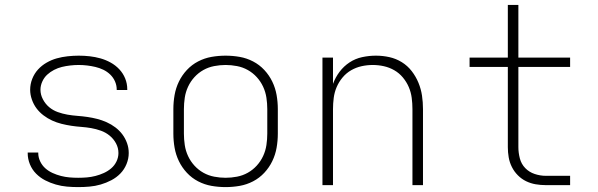

<svg xmlns="http://www.w3.org/2000/svg" viewBox="-20 -755 2440 783"><path d="M299 8Q276 8 253 6Q230 4 207.5 -2.5Q185 -9 164.5 -19.5Q144 -30 127.5 -46.5Q111 -63 102 -85Q93 -107 93 -130Q93 -130 93 -131Q93 -132 93 -133H136Q136 -132 136 -131.5Q136 -131 136 -131Q136 -113 144 -96.5Q152 -80 165 -68.5Q178 -57 194.5 -49.5Q211 -42 228.5 -37.5Q246 -33 263.5 -31.5Q281 -30 299 -30Q317 -30 334.5 -31.5Q352 -33 369.5 -37.5Q387 -42 403.5 -49.5Q420 -57 433.5 -68.5Q447 -80 455 -96.5Q463 -113 463 -131Q463 -152 453 -170.5Q443 -189 427 -202Q411 -215 391.5 -222Q372 -229 352 -232.5Q332 -236 311.5 -237.5Q291 -239 271 -242Q251 -245 231 -250Q211 -255 192.5 -263.5Q174 -272 157.5 -284.5Q141 -297 129 -313Q117 -329 110 -349Q103 -369 103 -389Q103 -412 111.5 -433.5Q120 -455 135 -471.5Q150 -488 170 -499.5Q190 -511 211.5 -517Q233 -523 256 -525.5Q279 -528 301 -528Q324 -528 346 -525.5Q368 -523 389.5 -517Q411 -511 431 -500Q451 -489 466.5 -472.5Q482 -456 490.5 -435Q499 -414 499 -391Q499 -391 499 -390Q499 -389 499 -388H456Q456 -389 456 -389.5Q456 -390 456 -390Q456 -407 449 -423Q442 -439 429.5 -451Q417 -463 401.5 -470.5Q386 -478 369 -482Q352 -486 335 -488Q318 -490 301 -490Q284 -490 266.5 -488Q249 -486 232.5 -482Q216 -478 200.5 -470Q185 -462 172.5 -450.5Q160 -439 152.5 -422.5Q145 -406 145 -389Q145 -369 155 -350Q165 -331 180.5 -318Q196 -305 215.5 -298Q235 -291 255 -287.5Q275 -284 295.5 -282.5Q316 -281 336.5 -278Q357 -275 376.5 -270Q396 -265 415 -256.5Q434 -248 450.5 -235.5Q467 -223 479 -207Q491 -191 498 -171.5Q505 -152 505 -131Q505 -108 496 -86Q487 -64 471 -47.5Q455 -31 434 -20Q413 -9 390.5 -2.5Q368 4 345 6Q322 8 299 8Z M900 8Q871 8 842.5 3Q814 -2 788 -15.5Q762 -29 742 -50.5Q722 -72 709.5 -98Q697 -124 692 -152.5Q687 -181 687 -210V-310Q687 -339 692 -367.5Q697 -396 709.5 -422Q722 -448 742 -469.5Q762 -491 788 -504.5Q814 -518 842.5 -523Q871 -528 900 -528Q929 -528 957.5 -523Q986 -518 1012 -504.5Q1038 -491 1058 -469.5Q1078 -448 1090.5 -422Q1103 -396 1108 -367.5Q1113 -339 1113 -310V-210Q1113 -181 1108 -152.5Q1103 -124 1090.5 -98Q1078 -72 1058 -50.5Q1038 -29 1012 -15.5Q986 -2 957.5 3Q929 8 900 8ZM900 -30Q923 -30 946.5 -34.5Q970 -39 990.5 -50.5Q1011 -62 1027 -79.5Q1043 -97 1053 -118.5Q1063 -140 1066.5 -163.5Q1070 -187 1070 -210V-310Q1070 -333 1066.5 -356.5Q1063 -380 1053 -401.5Q1043 -423 1027 -440.5Q1011 -458 990.5 -469.5Q970 -481 946.5 -485.5Q923 -490 900 -490Q877 -490 853.5 -485.5Q830 -481 809.5 -469.5Q789 -458 773 -440.5Q757 -423 747 -401.5Q737 -380 733.5 -356.5Q730 -333 730 -310V-210Q730 -187 733.5 -163.5Q737 -140 747 -118.5Q757 -97 773 -79.5Q789 -62 809.5 -50.5Q830 -39 853.5 -34.5Q877 -30 900 -30Z M1295 0V-520H1338V-413Q1348 -440 1365 -462.5Q1382 -485 1405.5 -500.5Q1429 -516 1457 -522Q1485 -528 1513 -528Q1541 -528 1568 -522Q1595 -516 1618.5 -501.5Q1642 -487 1659 -465Q1676 -443 1686.5 -417.5Q1697 -392 1701 -365Q1705 -338 1705 -310V0H1662V-310Q1662 -333 1659 -356Q1656 -379 1647 -400Q1638 -421 1623 -439Q1608 -457 1588 -468.5Q1568 -480 1545.5 -485Q1523 -490 1500 -490Q1477 -490 1454.5 -485Q1432 -480 1412 -468.5Q1392 -457 1377 -439Q1362 -421 1353 -400Q1344 -379 1341 -356Q1338 -333 1338 -310V0Z M2206 0Q2185 0 2164.5 -3.5Q2144 -7 2125.5 -16Q2107 -25 2092 -40Q2077 -55 2067.5 -74Q2058 -93 2054.5 -113.5Q2051 -134 2051 -155V-482H1895V-520H2051V-735H2094V-520H2305V-482H2094V-155Q2094 -132 2100 -109Q2106 -86 2122 -69.5Q2138 -53 2160.5 -45.5Q2183 -38 2206 -38H2305V0Z"/></svg>

Font: Iosevka SS04 XLt Ex
Style: Regular
Weight: 200
Width: 7
Monospace: yes
Designer: Belleve Invis
Foundry: Belleve Invis
Version: Version 19.0.0; ttfautohint (v1.8.4)